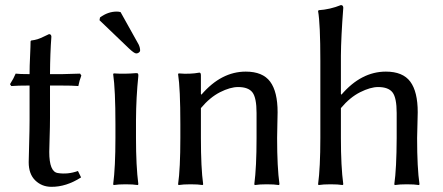

<svg xmlns="http://www.w3.org/2000/svg" viewBox="-20 -718 1727 748"><path d="M95.2 -429.2Q95.2 -460 97.2 -500Q99.1 -540 99.1 -557.1L101.1 -560.1Q116.2 -562 126.7 -565.4Q137.2 -568.8 150.6 -575.4Q164.1 -582 170.9 -585Q179.7 -585 180.2 -575.2Q175.3 -511.2 174.8 -429.2H222.2Q241.2 -429.2 292 -431.2L296.9 -423.8Q289.1 -403.8 285.2 -382.8Q265.1 -384.8 212.9 -384.8H174.8V-258.8Q174.8 -224.6 173.3 -180.9Q171.9 -137.2 171.9 -126Q171.9 -48.8 205.1 -43.9Q243.7 -37.6 283.7 -51.8L295.9 -26.9Q237.8 10.3 180.2 9.8Q143.1 9.8 117.4 -15.1Q91.8 -40 91.8 -85.9Q91.8 -97.2 93.5 -155.5Q95.2 -213.9 95.2 -248V-384.8Q48.3 -384.8 23.9 -382.8L19 -390.1Q33.2 -412.1 41 -431.2Q55.2 -429.2 95.2 -429.2Z M449.7 -670.9 520 -544.9Q525.9 -532.7 525.9 -521Q525.9 -517.1 521.2 -513.4Q516.6 -509.8 510.7 -509.8Q502.9 -509.8 481.9 -529.8L367.7 -639.2L369.6 -649.9Q400.4 -672.9 435.1 -672.9Q441.9 -672.9 449.7 -670.9ZM429.7 -234.9Q429.7 -367.7 420.9 -429.2L422.9 -432.1Q465.8 -429.2 509.8 -433.1Q515.6 -433.1 517.3 -431.6Q519 -430.2 519 -422.9Q510.3 -338.9 509.8 -251V-180.2Q509.8 -71.3 519 0L516.6 2.9Q498.5 0 469.7 0Q440.9 0 422.9 2.9L420.9 0Q429.7 -66.9 429.7 -180.2Z M1059.6 -180.2Q1059.6 -66.4 1068.8 0L1066.4 2.9Q1048.3 0 1019.5 0Q990.7 0 972.7 2.9L970.7 0Q979.5 -66.9 979.5 -180.2V-277.8Q979.5 -336.9 963.6 -357.9Q947.8 -378.9 907.7 -378.9Q877 -378.9 837.4 -358.9Q797.9 -338.9 762.7 -296.9V-180.2Q762.7 -64 771.5 0L769.5 2.9Q751.5 0 722.7 0Q693.8 0 675.8 2.9L673.8 0Q682.6 -61 682.6 -180.2V-234.9Q682.6 -373 673.8 -429.2L675.8 -432.1Q719.7 -428.2 756.8 -435.1Q762.7 -435.1 762.7 -424.8V-352.1L764.6 -349.1Q841.8 -439 937.5 -439Q1003.4 -439 1032.5 -399.9Q1061.5 -360.8 1061.5 -280.8Q1061.5 -264.6 1060.5 -230.5Q1059.6 -196.3 1059.6 -180.2Z M1308.1 -352.1 1310.1 -349.1Q1387.2 -439 1483.4 -439Q1549.3 -439 1578.4 -399.9Q1607.4 -360.8 1607.4 -280.8Q1607.4 -264.6 1606.2 -230.2Q1605 -195.8 1605 -180.2Q1605 -64 1614.3 0L1612.3 2.9Q1594.2 0 1565.2 0Q1536.1 0 1518.1 2.9L1516.1 0Q1524.9 -61 1525.4 -180.2V-277.8Q1525.4 -336.9 1509.3 -357.9Q1493.2 -378.9 1453.1 -378.9Q1423.3 -378.9 1383.3 -358.9Q1343.3 -338.9 1308.1 -296.9V-180.2Q1308.1 -69.3 1317.4 0L1314.9 2.9Q1296.9 0 1268.1 0Q1239.3 0 1221.2 2.9L1219.2 0Q1228 -64.9 1228 -180.2V-481Q1228 -625 1219.2 -674.8L1221.2 -678.2Q1266.1 -681.2 1308.1 -698.2Q1316.9 -698.2 1317.4 -688Q1308.6 -572.8 1308.1 -501Z"/></svg>

Font: Biolilbert
Style: Regular
Weight: 400
Designer: Philipp H. Poll
Foundry: Philipp H. Poll
Version: Version 1.1.0